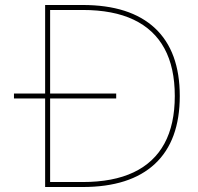

<svg xmlns="http://www.w3.org/2000/svg" viewBox="-20 -750 796 770"><path d="M36 -355V-375H446V-355ZM161 0V-730H311Q502 -730 601.5 -637Q701 -544 701 -365Q701 -186 601.5 -93Q502 0 311 0ZM311 -20Q434 -20 516 -59Q598 -98 639.5 -174.5Q681 -251 681 -365Q681 -479 639.5 -555.5Q598 -632 516 -671Q434 -710 311 -710H181V-20Z"/></svg>

Font: M PLUS 1 Thin Thin
Style: Regular
Weight: 250
Version: Version 1.001